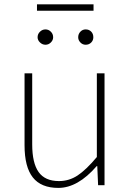

<svg xmlns="http://www.w3.org/2000/svg" viewBox="-20 -873 616 905"><path d="M254.9 12.7Q173.8 12.7 134.8 -36.6Q95.7 -85.9 95.7 -188.5V-527.3H131.8V-192.4Q131.8 -104.5 162.1 -62Q192.4 -19.5 257.8 -19.5Q305.7 -19.5 345.7 -45.9Q385.7 -72.3 436.5 -132.8V-527.3H472.7V0H442.4L438.5 -89.8H435.5Q346.7 12.7 254.9 12.7ZM157.2 -697.3Q157.2 -712.9 168.5 -723.6Q179.7 -734.4 194.3 -734.4Q209 -734.4 219.7 -723.6Q230.5 -712.9 230.5 -697.3Q230.5 -683.6 219.7 -672.9Q209 -662.1 194.3 -662.1Q179.7 -662.1 168.5 -672.9Q157.2 -683.6 157.2 -697.3ZM154.3 -822.3V-852.5H420.9V-822.3ZM383.8 -662.1Q369.1 -662.1 358.9 -672.9Q348.6 -683.6 348.6 -697.3Q348.6 -712.9 358.9 -723.6Q369.1 -734.4 383.8 -734.4Q399.4 -734.4 409.7 -724.1Q419.9 -713.9 419.9 -697.3Q419.9 -682.6 409.7 -672.4Q399.4 -662.1 383.8 -662.1Z"/></svg>

Font: Gen Shin Gothic ExtraLight
Style: Regular
Weight: 100
Designer: [Source Han Sans]
Ryoko NISHIZUKA  (kana & ideographs); Paul D. Hunt (Latin, Greek & Cyrillic); Wenlong ZHANG  (bopomofo
Version: Version 1.002.20150607